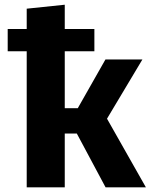

<svg xmlns="http://www.w3.org/2000/svg" viewBox="-20 -798 655 818"><path d="M435.9 -292.3 601.5 0H429.7L307.2 -229.2H255.9V0H93.8V-579.5H12.8V-674.4H93.8V-761L255.9 -777.9V-674.4H382.1V-579.5H255.9V-336.9H311.3L429.2 -544.6H586.7Z"/></svg>

Font: Fira Code
Style: Bold
Weight: 700
Monospace: yes
Designer: Carrois Corporate, Edenspiekermann AG, Nikita Prokopov
Foundry: Carrois Corporate, Edenspiekermann AG, Nikita Prokopov
Version: Version 6.000; ttfautohint (v1.8.2) -l 8 -r 50 -G 200 -x 14 